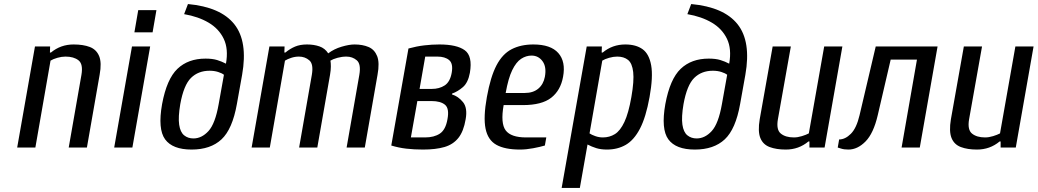

<svg xmlns="http://www.w3.org/2000/svg" viewBox="-20 -730 5134 950"><path d="M65 0 153 -500H228L227 -470H232Q280 -510 344 -510Q392 -510 424.5 -497.5Q457 -485 470.5 -452.5Q484 -420 473 -360L410 0H320L383 -360Q392 -413 368.5 -431.5Q345 -450 304 -450Q285 -450 264 -444Q243 -438 230 -430L155 0Z M645 -570 664 -680H754L735 -570ZM545 0 633 -500H723L635 0Z M928 10Q834 10 797 -40.5Q760 -91 782 -215Q805 -339 858 -389.5Q911 -440 997 -440Q1031 -440 1054 -433Q1077 -426 1098 -415Q1111 -488 1087 -538Q1063 -588 1012 -618Q961 -648 891 -660L910 -710Q1072 -695 1139.5 -610Q1207 -525 1178 -360L1152 -215Q1130 -91 1076 -40.5Q1022 10 928 10ZM937 -45Q978 -45 1011.5 -81.5Q1045 -118 1062 -215L1088 -360Q1078 -368 1059 -374Q1040 -380 1017 -380Q961 -380 925 -344.5Q889 -309 872 -215Q861 -150 866.5 -113Q872 -76 891 -60.5Q910 -45 937 -45Z M1225 0 1313 -500H1388L1387 -470H1392Q1415 -489 1440 -499.5Q1465 -510 1499 -510Q1533 -510 1560.5 -500.5Q1588 -491 1604 -466Q1633 -488 1670.5 -499Q1708 -510 1734 -510Q1774 -510 1803.5 -497.5Q1833 -485 1846 -452.5Q1859 -420 1848 -360L1785 0H1695L1758 -360Q1767 -413 1745.5 -431.5Q1724 -450 1694 -450Q1672 -450 1650 -444Q1628 -438 1615 -430Q1617 -419 1617 -401Q1617 -383 1613 -360L1550 0H1460L1523 -360Q1532 -413 1510.5 -431.5Q1489 -450 1459 -450Q1440 -450 1421.5 -444Q1403 -438 1390 -430L1315 0Z M2073 10Q2028 10 1990 5.5Q1952 1 1916 -10L2001 -490Q2041 -501 2079 -505.5Q2117 -510 2154 -510Q2240 -510 2279.5 -481.5Q2319 -453 2305 -370Q2296 -321 2270.5 -299Q2245 -277 2217 -267L2216 -263Q2248 -253 2271 -224.5Q2294 -196 2284 -140Q2274 -80 2248 -47.5Q2222 -15 2179 -2.5Q2136 10 2073 10ZM2056 -290H2116Q2154 -290 2180.5 -307.5Q2207 -325 2215 -370Q2223 -415 2202.5 -432.5Q2182 -450 2144 -450H2084ZM2013 -50H2083Q2128 -50 2156.5 -69Q2185 -88 2194 -140Q2204 -193 2182 -211.5Q2160 -230 2115 -230H2045Z M2553 10Q2478 10 2436 -13.5Q2394 -37 2382.5 -93.5Q2371 -150 2389 -250Q2407 -350 2436.5 -406.5Q2466 -463 2511.5 -486.5Q2557 -510 2619 -510Q2705 -510 2742.5 -467.5Q2780 -425 2766 -350Q2754 -283 2707.5 -246.5Q2661 -210 2567 -210H2472Q2456 -120 2482 -85Q2508 -50 2583 -50H2683L2676 -10Q2653 -3 2618 3.5Q2583 10 2553 10ZM2482 -270H2577Q2618 -270 2643.5 -291.5Q2669 -313 2676 -350Q2685 -399 2664.5 -427Q2644 -455 2610 -455Q2583 -455 2558.5 -439Q2534 -423 2514.5 -383Q2495 -343 2482 -270Z M2759 200 2883 -500H2958L2957 -470H2962Q3010 -510 3074 -510Q3127 -510 3159.5 -486.5Q3192 -463 3202 -406.5Q3212 -350 3194 -250Q3176 -150 3146.5 -93.5Q3117 -37 3076.5 -13.5Q3036 10 2983 10Q2953 10 2930.5 3Q2908 -4 2887 -15L2849 200ZM2963 -50Q2996 -50 3022.5 -66.5Q3049 -83 3069.5 -126.5Q3090 -170 3104 -250Q3118 -330 3113 -373.5Q3108 -417 3087.5 -433.5Q3067 -450 3034 -450Q3015 -450 2994 -444Q2973 -438 2960 -430L2897 -70Q2907 -63 2925.5 -56.5Q2944 -50 2963 -50Z M3418 10Q3324 10 3287 -40.5Q3250 -91 3272 -215Q3295 -339 3348 -389.5Q3401 -440 3487 -440Q3521 -440 3544 -433Q3567 -426 3588 -415Q3601 -488 3577 -538Q3553 -588 3502 -618Q3451 -648 3381 -660L3400 -710Q3562 -695 3629.5 -610Q3697 -525 3668 -360L3642 -215Q3620 -91 3566 -40.5Q3512 10 3418 10ZM3427 -45Q3468 -45 3501.5 -81.5Q3535 -118 3552 -215L3578 -360Q3568 -368 3549 -374Q3530 -380 3507 -380Q3451 -380 3415 -344.5Q3379 -309 3362 -215Q3351 -150 3356.5 -113Q3362 -76 3381 -60.5Q3400 -45 3427 -45Z M3868 10Q3821 10 3788 -2.5Q3755 -15 3742 -47.5Q3729 -80 3739 -140L3803 -500H3893L3829 -140Q3820 -88 3843.5 -69Q3867 -50 3908 -50Q3927 -50 3948 -56.5Q3969 -63 3982 -70L4058 -500H4148L4060 0H3985V-30H3980Q3932 10 3868 10Z M4178 10Q4156 10 4141 5Q4126 0 4125 0L4132 -40Q4162 -40 4190 -68Q4218 -96 4233 -160L4313 -500H4619L4531 0H4441L4517 -435H4387L4323 -160Q4302 -70 4262.5 -30Q4223 10 4178 10Z M4814 10Q4767 10 4734 -2.5Q4701 -15 4688 -47.5Q4675 -80 4685 -140L4749 -500H4839L4775 -140Q4766 -88 4789.5 -69Q4813 -50 4854 -50Q4873 -50 4894 -56.5Q4915 -63 4928 -70L5004 -500H5094L5006 0H4931V-30H4926Q4878 10 4814 10Z"/></svg>

Font: Cuprum
Style: Italic
Weight: 400
Italic angle: -10°
Designer: Jovanny Lemonad
Foundry: Jovanny Lemonad
Version: Version 3.000